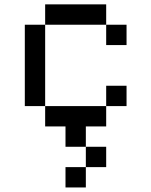

<svg xmlns="http://www.w3.org/2000/svg" viewBox="-20 -565 676 858"><path d="M181.8 -545.5V-454.5H454.5V-545.5ZM90.9 -454.5V-90.9H181.8V-454.5ZM181.8 -90.9V0H272.7V90.9H363.6V0H454.5V-90.9ZM454.5 -454.5V-363.6H545.5V-454.5ZM454.5 -181.8V-90.9H545.5V-181.8ZM363.6 90.9V181.8H454.5V90.9ZM272.7 181.8V272.7H363.6V181.8Z"/></svg>

Font: Departure Mono
Style: Regular
Weight: 400
Monospace: yes
Designer: Helena Zhang
Version: Version 1.500;Glyphs 3.3.1 (3343)